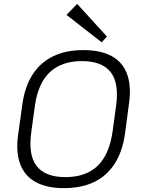

<svg xmlns="http://www.w3.org/2000/svg" viewBox="-20 -966 740 993"><path d="M311 7Q222 7 164.5 -24.5Q107 -56 84 -118.5Q61 -181 74 -271L96 -429Q109 -520 149.5 -582Q190 -644 256 -675.5Q322 -707 411 -707Q501 -707 558 -675.5Q615 -644 637.5 -582Q660 -520 647 -429L626 -271Q613 -181 572.5 -118.5Q532 -56 466.5 -24.5Q401 7 311 7ZM318 -50Q424 -50 484.5 -108Q545 -166 562 -284L580 -416Q597 -534 553 -592Q509 -650 403 -650Q298 -650 237 -592Q176 -534 160 -416L142 -284Q125 -166 169 -108Q213 -50 318 -50ZM533 -777 506 -747 324 -889 379 -946Z"/></svg>

Font: Pathway Extreme 8pt Thin 12pt ExtraLight
Style: Italic
Weight: 250
Italic angle: -8°
Version: Version 1.001;gftools[0.9.26]